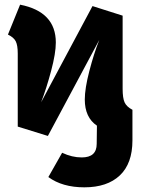

<svg xmlns="http://www.w3.org/2000/svg" viewBox="-20 -570 602 822"><path d="M505 -190Q505 -150 513.5 -131.5Q522 -113 547 -100V31Q547 130 493 181Q439 232 341 232Q247 232 187 188L246 84Q288 104 330 104Q394 104 394 46L395 -32Q343 -67 343 -144Q343 -191 362.5 -266Q382 -341 405 -399L185 12L56 -28V-341Q56 -376 47.5 -393Q39 -410 14 -422L66 -550Q219 -520 219 -388Q219 -342 199 -267Q179 -192 156 -132L376 -544L505 -503Z"/></svg>

Font: FiraGO ExtraBold
Style: Regular
Weight: 800
Designer: bBox Type
Foundry: bBox Type GmbH
Version: Version 1.001;PS 001.001;hotconv 1.0.88;makeotf.lib2.5.64775